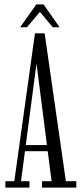

<svg xmlns="http://www.w3.org/2000/svg" viewBox="-20 -853 370 873"><path d="M4.5 0V-29H45L139 -701.5H183L279.5 -29H327V0H171V-29H214.5L146 -564L75.5 -29H114V0ZM82.5 -165.5V-193.5H208.5V-165.5ZM71.5 -729 145 -833H178L251 -729H220L161.5 -799L102.5 -729Z"/></svg>

Font: Imbue 24pt Light
Style: Regular
Weight: 300
Designer: Tyler Finck
Foundry: Etcetera Type Company
Version: Version 1.102